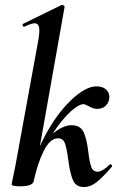

<svg xmlns="http://www.w3.org/2000/svg" viewBox="-20 -745 483 776"><path d="M27 0 31 -21Q41 -68 42 -74L136 -589Q139 -609 139 -622Q139 -651 120 -651Q108 -651 78 -637H77Q73 -637 71.5 -642.5Q70 -648 74 -649L229 -725H231Q235 -725 238.5 -722Q242 -719 241 -717L116 -12Q111 8 60 8Q27 8 27 0ZM256 -98Q250 -145 242.5 -165.5Q235 -186 214 -186Q182 -186 156.5 -134.5Q131 -83 116 -12L98 -14Q115 -109 162.5 -197.5Q210 -286 268 -341Q326 -396 370 -396Q394 -396 408 -384Q422 -372 422 -353Q422 -334 409 -319.5Q396 -305 373 -305Q362 -305 353.5 -308.5Q345 -312 338 -316Q324 -324 317 -324Q303 -324 279.5 -306Q256 -288 227.5 -253Q199 -218 173 -170L153 -156Q178 -196 210 -217.5Q242 -239 268 -239Q305 -239 318 -211Q331 -183 337 -130Q342 -89 349 -70Q356 -51 375 -51Q385 -51 399.5 -60.5Q414 -70 423 -80Q424 -81 426 -81Q430 -81 432 -77.5Q434 -74 432 -71Q394 -27 369.5 -8Q345 11 319 11Q287 11 275 -16.5Q263 -44 256 -98Z"/></svg>

Font: Cormorant Infant
Style: Bold Italic
Weight: 700
Italic angle: -10°
Designer: Christian Thalmann (Catharsis Fonts)
Foundry: Catharsis Fonts
Version: Version 4.000